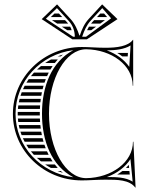

<svg xmlns="http://www.w3.org/2000/svg" viewBox="-20 -820 700 878"><path d="M217.5 -728C225.5 -722.7 233.6 -717.3 241.7 -712H291.7C290.1 -714 288.4 -716 286.7 -717.9L277.3 -728ZM262.9 -698 287.2 -682H307.6C305.9 -687.6 303.7 -692.9 301 -698ZM228.9 -758 212.3 -742H264.4C259.5 -747.3 254.6 -752.7 249.7 -758ZM396.3 -712H438.3L460.1 -728H410.7L401.3 -717.9C399.6 -716 397.9 -714.1 396.3 -712ZM386.7 -698C383.6 -692.9 380.8 -687.5 378.2 -682H397.4C404.7 -687.3 412 -692.7 419.2 -698ZM438.3 -758 423.6 -742H469.9L456 -758ZM342.9 -658C334.3 -684.2 322.3 -711.7 302.8 -732.8L240.9 -800L170.7 -732.5L310.9 -640H377.1L517.3 -732.5L447.1 -800L385.2 -732.8C365.7 -711.7 353.7 -684.2 345.1 -658ZM373.5 -652H355.8L356.5 -654.2C364.9 -679.7 376.4 -705.6 394 -724.7L447.6 -782.9L488.2 -736.3ZM314.5 -652 189.8 -734.3 240.4 -782.9 294 -724.7C312.9 -704.2 321.7 -680.1 322.2 -652ZM167.3 -82H220.4C216.8 -87.2 213.5 -92.5 210.3 -98H148.8C154.7 -92.4 160.9 -87.1 167.3 -82ZM186.3 -68C194.9 -62.2 203.8 -56.9 212.9 -52H244.1C239.4 -57.2 234.9 -62.5 230.6 -68ZM243.2 -38C251.2 -34.9 259.3 -32 267.5 -29.5C264.3 -32.3 261.1 -35.1 258 -38ZM78.9 -202H171.5C170.4 -207.3 169.4 -212.6 168.5 -218H73.3C75 -212.6 76.9 -207.3 78.9 -202ZM84.7 -188C87.1 -182.6 89.7 -177.2 92.5 -172H178.9C177.3 -177.3 175.9 -182.6 174.6 -188ZM100.4 -158C103.7 -152.5 107.2 -147.2 110.8 -142H189C187 -147.3 185 -152.6 183.2 -158ZM121.3 -128C125.6 -122.5 130.2 -117.2 135 -112H202.5C199.8 -117.2 197.3 -122.6 194.9 -128ZM61.1 -292H162.1C162 -294.7 162 -297.3 162 -300C162 -302.7 162 -305.3 162.1 -308H61.1C61 -305 61 -302 61 -299C61 -296.7 61 -294.3 61.1 -292ZM61.8 -278C62.2 -272.6 62.8 -267.3 63.5 -262H163.3C162.9 -267.3 162.7 -272.6 162.4 -278ZM65.8 -248C66.8 -242.6 68 -237.3 69.4 -232H166.4C165.7 -237.3 165.1 -242.6 164.5 -248ZM243.5 -562H258.2C261.3 -564.9 264.4 -567.7 267.7 -570.4C259.4 -568 251.4 -565.1 243.5 -562ZM213.2 -548C204 -543.1 195.1 -537.8 186.6 -532H230.8C235.1 -537.5 239.6 -542.9 244.3 -548ZM167.5 -518C161.2 -512.9 155 -507.6 149.2 -502H210.6C213.8 -507.5 217.2 -512.8 220.7 -518ZM135.3 -488C130.6 -482.8 126 -477.5 121.6 -472H195.3C197.7 -477.4 200.2 -482.8 202.9 -488ZM111.2 -458C107.5 -452.8 104.1 -447.5 100.8 -442H183.6C185.4 -447.4 187.4 -452.7 189.4 -458ZM92.9 -428C90.1 -422.8 87.5 -417.4 85.1 -412H174.9C176.2 -417.4 177.7 -422.7 179.2 -428ZM79.3 -398C77.3 -392.7 75.4 -387.4 73.7 -382H168.7C169.6 -387.4 170.6 -392.7 171.7 -398ZM69.7 -368C68.3 -362.7 67.1 -357.4 66.1 -352H164.6C165.2 -357.4 165.8 -362.7 166.5 -368ZM63.7 -338C63 -332.7 62.4 -327.4 61.9 -322H162.5C162.7 -327.4 163 -332.7 163.4 -338ZM565 -578H516C524.1 -573.1 531.9 -567.7 539.2 -562H564ZM516.2 -22H573.4L571.8 -38H539.7C532.3 -32.3 524.6 -27 516.2 -22ZM555.9 -52H570.4C570 -56.6 569.5 -61.2 569.1 -65.9C564.8 -60.9 560.4 -56.3 555.9 -52ZM204 -300C204 -462.7 280.2 -594.7 374 -594.7C490.5 -593 587 -521.8 587 -428H589V-638H588C565 -608 514.8 -601.6 462.5 -601.6C443.1 -601.6 423.3 -602.4 404.3 -603.4C386.5 -604.3 369.4 -605 354 -605C180.1 -605 39 -467.9 39 -299C39 -131.2 180.1 5 354 5C369.4 5 386.5 4.3 404.3 3.4C423.3 2.4 443.1 1.6 462.5 1.6C517.9 1.6 571.3 1.9 599 38H600L590 -172H588C588 -78.2 490.5 -7 374 -5.3C280.2 -5.3 204 -137.3 204 -300ZM468.9 -10.4C515 -27.4 553.6 -56.4 576.5 -92.5L586.7 10.7C554.1 -10.1 511.1 -10.4 468.9 -10.4ZM468.6 -589.6C508.9 -590 548.2 -594.3 577 -612.2L571.2 -514.3C547.9 -547.7 511.6 -573.7 468.6 -589.6ZM315.4 -9.4C166.1 -27.9 51 -150.9 51 -299C51 -448.3 166.1 -572.1 315.3 -590.6C215.4 -537.2 172 -425.1 172 -300C172 -174.8 215.3 -62.4 315.4 -9.4Z"/></svg>

Font: SortefaxS02
Style: Medium
Weight: 500
Designer: gluk
Foundry: gluk
Version: Version 0.261